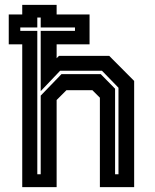

<svg xmlns="http://www.w3.org/2000/svg" viewBox="-20 -770 636 790"><path d="M71.5 0V-587.5H16V-710.5H71.5V-750H213V-710.5H348.5V-587.5H213V-530.5L222.5 -540H429.5L532 -437V0H391V-368L360 -399H253.5L213 -358.5V0ZM133.5 -53H147.5V-376.5L233 -465H394.5L453.5 -405V-53H467.5V-409L399.5 -479H227.5L147.5 -395V-643H288.5V-657H147.5V-698H133.5V-657H63.5V-643H133.5Z"/></svg>

Font: Tourney Thin
Style: Regular
Weight: 100
Designer: Tyler Finck
Foundry: Etcetera Type Co
Version: Version 1.015